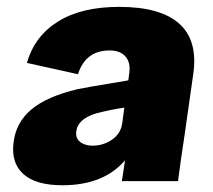

<svg xmlns="http://www.w3.org/2000/svg" viewBox="-20 -530 625 564"><path d="M330.1 -509.8Q451.2 -509.8 506.3 -460.7Q561.5 -411.6 547.9 -314L523.9 -145Q509.3 -48.3 502.9 2H337.9Q339.4 -4.9 347.2 -59.1Q284.7 14.2 163.1 14.2Q85 14.2 48.3 -19Q11.7 -52.2 20 -112.8Q27.3 -170.9 72.5 -208.7Q117.7 -246.6 208 -268.1Q216.3 -270.5 356.9 -293.9L359.9 -316.9Q363.8 -347.2 348.1 -364.5Q332.5 -381.8 301.8 -381.8Q231.4 -381.8 209 -312L59.1 -345.2Q81.1 -423.3 150.1 -466.6Q219.2 -509.8 330.1 -509.8ZM204.1 -145Q201.2 -124.5 215.1 -113.3Q229 -102.1 252 -102.1Q283.2 -102.1 308.8 -119.6Q334.5 -137.2 338.9 -167L345.2 -213.9Q302.2 -207.5 262.2 -196.8Q209.5 -181.2 204.1 -145Z"/></svg>

Font: Human Sans Black
Style: Italic
Weight: 800
Italic angle: -8°
Designer: Tim Radville
Foundry: Continuum
Version: Version 1.000;FEAKit 1.0